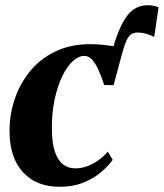

<svg xmlns="http://www.w3.org/2000/svg" viewBox="-20 -704 627 735"><path d="M415 -378 404 -491.5Q424 -565.5 444.8 -607.5Q465.5 -649.5 489.8 -666.8Q514 -684 544 -684Q556.5 -684 567 -682Q577.5 -680 587 -676L570.5 -562.5Q553 -571.5 537 -575.5Q521 -579.5 508 -579.5Q493 -579.5 482.8 -573.2Q472.5 -567 464 -548.2Q455.5 -529.5 445 -491ZM207.5 11Q120 11 68.5 -44.2Q17 -99.5 16.5 -201.5Q16 -263 35.5 -322.2Q55 -381.5 93.8 -429.8Q132.5 -478 191 -506.5Q249.5 -535 326.5 -535Q355.5 -535 391.2 -530.5Q427 -526 452 -516.5L415 -378L379 -378.5Q366.5 -415.5 355 -440.2Q343.5 -465 330.8 -477.5Q318 -490 302.5 -490Q280.5 -490 258.2 -469.5Q236 -449 218 -411.5Q200 -374 189 -322.8Q178 -271.5 178.5 -209.5Q179 -156 190.2 -123Q201.5 -90 221.2 -74.8Q241 -59.5 267.5 -59.5Q294 -59.5 317.5 -69Q341 -78.5 360.2 -93.2Q379.5 -108 392.5 -123.5L411.5 -92Q395.5 -69.5 367.5 -45.5Q339.5 -21.5 299.8 -5.2Q260 11 207.5 11Z"/></svg>

Font: Merriweather 96pt ExtraBold
Style: Italic
Weight: 800
Italic angle: -7.8°
Version: Version 2.101